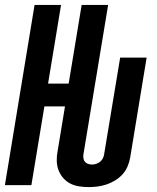

<svg xmlns="http://www.w3.org/2000/svg" viewBox="-22 -755 642 783"><path d="M340 8Q320 8 300.5 5Q281 2 264.5 -6.5Q248 -15 235.5 -29.5Q223 -44 216.5 -61.5Q210 -79 209.5 -99Q209 -119 213 -139L243 -321H159L106 0H-2L119 -735H227L174 -414H258L311 -735H419L318 -124Q317 -116 318.5 -108Q320 -100 325 -94.5Q330 -89 337.5 -86.5Q345 -84 354 -84Q362 -84 371 -87Q380 -90 387 -96Q394 -102 398 -110.5Q402 -119 403 -128L468 -520H576L509 -113Q506 -95 498.5 -77Q491 -59 478 -44.5Q465 -30 448 -19.5Q431 -9 413 -3Q395 3 376.5 5.5Q358 8 340 8Z"/></svg>

Font: Iosevka SS04 Semibold Extended
Style: Italic
Weight: 600
Width: 7
Italic angle: -9°
Monospace: yes
Designer: Belleve Invis
Foundry: Belleve Invis
Version: Version 19.0.0; ttfautohint (v1.8.4)